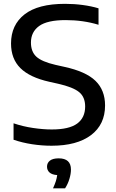

<svg xmlns="http://www.w3.org/2000/svg" viewBox="-20 -770 621 1027"><path d="M256 9.5Q204 9.5 151.8 1.5Q99.5 -6.5 52.5 -22.5V-110.5Q102.5 -93.5 156.8 -85.5Q211 -77.5 257 -77.5Q350 -77.5 392.8 -109Q435.5 -140.5 435.5 -200.5Q435.5 -251 403 -277.5Q370.5 -304 291 -322L244 -332.5Q139 -356 89 -405.8Q39 -455.5 39 -537.5Q39 -636.5 111.2 -693Q183.5 -749.5 328 -749.5Q377 -749.5 423 -743.2Q469 -737 507 -725.5V-637.5Q425 -662.5 331 -662.5Q233 -662.5 189.2 -630.8Q145.5 -599 145.5 -542.5Q145.5 -493.5 174.5 -466.8Q203.5 -440 277 -423L324 -412.5Q439.5 -387.5 490.8 -337.5Q542 -287.5 542 -206Q542 -104 466.8 -47.2Q391.5 9.5 256 9.5ZM263.5 237.5Q273.5 215.5 278.8 198.8Q284 182 286 166.5Q258 164.5 244.8 152.5Q231.5 140.5 231.5 121.5Q231.5 101.5 247 89.2Q262.5 77 294 77Q359.5 77 359.5 137Q359.5 160 351.2 187.2Q343 214.5 328 237.5Z"/></svg>

Font: Encode Sans Semi Expanded Medium
Style: Regular
Weight: 500
Width: 6
Designer: Multiple Designers
Foundry: Impallari Type
Version: Version 3.000; ttfautohint (v1.8.3) -l 8 -r 50 -G 200 -x 14 